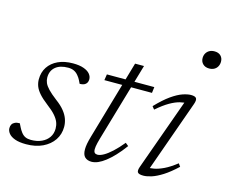

<svg xmlns="http://www.w3.org/2000/svg" viewBox="-102 -859 1198 1009"><g transform="rotate(15 497.0 -354.0)"><path d="M56 -88Q61 -78.5 66.2 -67.5Q71.5 -56.5 81.5 -43Q91.5 -30 104.2 -24.2Q117 -18.5 134.5 -18.5Q167.5 -18.5 192.5 -30Q217.5 -41.5 231.2 -61.8Q245 -82 245 -109.5Q245 -127 238.8 -143.5Q232.5 -160 216.5 -178.5Q200.5 -197 170 -220Q140 -243 123 -262.5Q106 -282 99.2 -300.2Q92.5 -318.5 92.5 -337Q92.5 -375.5 111.2 -404Q130 -432.5 164.2 -448.5Q198.5 -464.5 245.5 -464.5Q280.5 -464.5 303.5 -456.2Q326.5 -448 337.8 -434.5Q349 -421 349 -405Q349 -394.5 344.2 -386.2Q339.5 -378 330 -373.8Q320.5 -369.5 306 -369.5Q302 -377.5 297 -388Q292 -398.5 282 -410.5Q272 -423 258.5 -429.5Q245 -436 226.5 -436Q182 -436 157.5 -415.2Q133 -394.5 133 -358Q133 -343 139.2 -328.5Q145.5 -314 161.8 -297Q178 -280 208 -257Q238.5 -234.5 255.2 -213.2Q272 -192 279 -171.2Q286 -150.5 286 -129.5Q286 -89.5 264.8 -58Q243.5 -26.5 205.2 -8.2Q167 10 115.5 10Q78 10 54.8 1.5Q31.5 -7 20.5 -20.8Q9.5 -34.5 9.5 -49.5Q9.5 -61.5 14.5 -70Q19.5 -78.5 29.8 -83.2Q40 -88 56 -88Z M426.5 -422 431.5 -454.5H689.5L685.5 -422ZM483.5 -119Q479.5 -105.5 476.8 -94Q474 -82.5 472.8 -74Q471.5 -65.5 471.5 -59Q471.5 -45 477 -39.5Q482.5 -34 492.5 -34Q506.5 -34 526 -45Q545.5 -56 569.5 -78Q593.5 -100 620.5 -133L637 -119.5Q612.5 -86 589.5 -61.8Q566.5 -37.5 546 -21.8Q525.5 -6 507 2Q488.5 10 471.5 10Q449 10 435.5 -2.5Q422 -15 422 -45Q422 -58 425.2 -75.8Q428.5 -93.5 435.5 -117.5L560 -547.5H608.5Z M725 -31.5 868.5 -431.5 882 -417Q863.5 -418 839.8 -412.2Q816 -406.5 786.2 -389.5Q756.5 -372.5 719 -340L706.5 -355.5Q748 -399 781.8 -422.8Q815.5 -446.5 842 -455.5Q868.5 -464.5 887 -464.5Q910 -464.5 916 -455Q922 -445.5 914 -423L770.5 -20L758 -37.5Q776 -36 799.2 -40.2Q822.5 -44.5 851.8 -58.5Q881 -72.5 917.5 -101L929 -85Q889.5 -48 856.8 -27.2Q824 -6.5 798.2 1.8Q772.5 10 753.5 10Q728.5 10 722.5 0.8Q716.5 -8.5 725 -31.5ZM895 -668Q895 -682.5 901.5 -693.8Q908 -705 919.5 -711.5Q931 -718 947 -718Q969 -718 981.2 -705.8Q993.5 -693.5 993.5 -674Q993.5 -659.5 987.2 -648Q981 -636.5 969.5 -630Q958 -623.5 942 -623.5Q920.5 -623.5 907.8 -636Q895 -648.5 895 -668Z"/></g></svg>

Font: Newsreader Light
Style: Italic
Weight: 300
Italic angle: -17°
Designer: Hugues Gentile
Foundry: Production Type
Version: Version 1.003